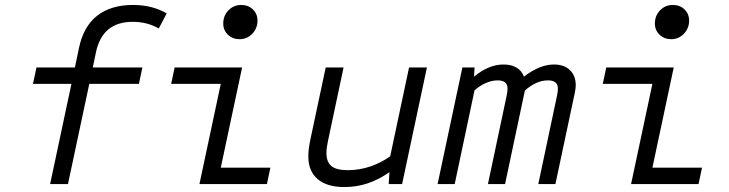

<svg xmlns="http://www.w3.org/2000/svg" viewBox="-20 -742 2940 774"><path d="M182 0 268 -404H113L127 -470H282L298 -547Q316 -635 371.5 -678.5Q427 -722 516 -722Q594 -722 652 -688L620 -627Q574 -654 515 -654Q393 -654 367 -532L354 -470H554L540 -404H340L254 0Z M784 0 870 -404H670L684 -470H956L870 -66H1070L1056 0ZM946 -584Q918 -584 899 -602Q880 -620 880 -647Q880 -679 901 -700.5Q922 -722 952 -722Q981 -722 999.5 -704Q1018 -686 1018 -659Q1018 -628 997 -606Q976 -584 946 -584Z M1368 12Q1298 12 1260.5 -20Q1223 -52 1223 -111Q1223 -128 1225 -143.5Q1227 -159 1229 -169L1293 -470H1365L1302 -173Q1300 -163 1298 -150.5Q1296 -138 1296 -125Q1296 -89 1316 -72.5Q1336 -56 1382 -56Q1429 -56 1473 -71Q1517 -86 1553 -112L1629 -470H1701L1601 0H1547L1550 -48Q1507 -18 1462.5 -3Q1418 12 1368 12Z M1744 0 1844 -470H1893L1891 -433Q1950 -482 2010 -482Q2042 -482 2063 -469Q2084 -456 2092 -433Q2156 -482 2213 -482Q2254 -482 2277.5 -459.5Q2301 -437 2301 -398Q2301 -387 2297 -367L2219 0H2150L2226 -359Q2229 -374 2229 -385Q2229 -418 2189 -418Q2142 -418 2096 -377L2016 0H1947L2023 -359Q2026 -374 2026 -385Q2026 -418 1986 -418Q1964 -418 1940 -408Q1916 -398 1893 -378L1813 0Z M2524 0 2610 -404H2410L2424 -470H2696L2610 -66H2810L2796 0ZM2686 -584Q2658 -584 2639 -602Q2620 -620 2620 -647Q2620 -679 2641 -700.5Q2662 -722 2692 -722Q2721 -722 2739.5 -704Q2758 -686 2758 -659Q2758 -628 2737 -606Q2716 -584 2686 -584Z"/></svg>

Font: Sometype Mono
Style: Italic
Weight: 400
Italic angle: -12°
Monospace: yes
Designer: Ryoichi Tsunekawa
Foundry: Dharma Type
Version: Version 1.000; ttfautohint (v1.8.3)